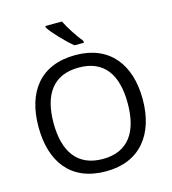

<svg xmlns="http://www.w3.org/2000/svg" viewBox="-135 -1053 1050 1173"><g transform="rotate(-15 390.5 -467.0)"><path d="M366 -944H261V-934C284 -897 357 -820 403 -784H462V-796C431 -833 388 -899 366 -944ZM720 -358C720 -580 606 -725 392 -725C168 -725 61 -578 61 -359C61 -138 168 10 391 10C606 10 720 -137 720 -358ZM156 -358C156 -538 230 -646 392 -646C553 -646 625 -538 625 -358C625 -178 553 -68 391 -68C230 -68 156 -178 156 -358Z"/></g></svg>

Font: Noto Sans Miao
Style: Regular
Weight: 400
Designer: Monotype Design Team
Foundry: Monotype Imaging Inc.
Version: Version 2.003